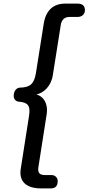

<svg xmlns="http://www.w3.org/2000/svg" viewBox="-20 -865 491 1065"><path d="M208 180H260C288 180 300 167 300 139C300 120 285 106 266 106H228C200 106 188 93 193 62L239 -232C248 -295 218 -332 182 -341C220 -349 263 -384 273 -448L317 -726C322 -757 339 -771 366 -771H410C434 -771 451 -785 451 -809C451 -831 439 -845 410 -845H342C276 -845 235 -808 223 -736L179 -458C169 -399 146 -380 91 -379C70 -378 56 -359 56 -333C56 -316 66 -303 84 -301C131 -297 151 -283 141 -222L95 72C85 138 121 180 208 180Z"/></svg>

Font: SN Pro Medium
Style: Italic
Weight: 400
Italic angle: -9°
Designer: Tobias Whetton
Foundry: Supernotes
Version: Version 1.001;Glyphs 3.2 (3249)